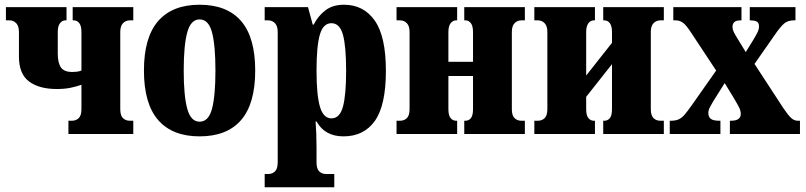

<svg xmlns="http://www.w3.org/2000/svg" viewBox="-20 -566 3404 811"><path d="M269 0V-56H284Q301 -56 312.5 -67Q324 -78 324 -105V-208Q302 -200 277 -195Q252 -190 220 -190Q145 -190 102.5 -222Q60 -254 60 -327V-431Q60 -456 48.5 -468Q37 -480 20 -480H5V-536H261V-480H256Q243 -480 233.5 -468Q224 -456 224 -431V-340Q224 -300 237.5 -281Q251 -262 285 -262Q293 -262 303.5 -263Q314 -264 324 -268V-431Q324 -456 315 -468Q306 -480 292 -480H287V-536H543V-480H528Q511 -480 499.5 -468Q488 -456 488 -431V-105Q488 -78 499.5 -67Q511 -56 528 -56H543V0Z M823 10Q708 10 648 -59Q588 -128 588 -268Q588 -408 648 -477Q708 -546 823 -546Q939 -546 998.5 -477Q1058 -408 1058 -268Q1058 -128 998.5 -59Q939 10 823 10ZM823 -52Q861 -52 875.5 -106.5Q890 -161 890 -268Q890 -375 875.5 -429.5Q861 -484 823 -484Q786 -484 771 -429.5Q756 -375 756 -268Q756 -161 771 -106.5Q786 -52 823 -52Z M1098 225V169H1113Q1130 169 1141.5 158Q1153 147 1153 120V-431Q1153 -456 1141.5 -468Q1130 -480 1113 -480H1098V-536H1281L1301 -462H1305Q1323 -498 1354 -522Q1385 -546 1433 -546Q1516 -546 1563 -479Q1610 -412 1610 -267Q1610 -121 1563.5 -55.5Q1517 10 1431 10Q1352 10 1317 -53H1313Q1315 -27 1316 -0.5Q1317 26 1317 58V120Q1317 147 1328.5 158Q1340 169 1357 169H1392V225ZM1380 -66Q1415 -66 1428.5 -115Q1442 -164 1442 -267Q1442 -371 1428.5 -419.5Q1415 -468 1380 -468Q1345 -468 1331 -419.5Q1317 -371 1317 -267Q1317 -164 1331.5 -115Q1346 -66 1380 -66Z M1655 0V-56H1670Q1687 -56 1698.5 -67Q1710 -78 1710 -105V-431Q1710 -456 1698.5 -468Q1687 -480 1670 -480H1655V-536H1911V-480H1906Q1893 -480 1883.5 -468Q1874 -456 1874 -431V-305H1978V-431Q1978 -456 1969 -468Q1960 -480 1946 -480H1941V-536H2197V-480H2182Q2165 -480 2153.5 -468Q2142 -456 2142 -431V-105Q2142 -78 2153.5 -67Q2165 -56 2182 -56H2197V0H1941V-56H1946Q1960 -56 1969 -67Q1978 -78 1978 -105V-245H1874V-105Q1874 -78 1883.5 -67Q1893 -56 1906 -56H1911V0Z M2237 0V-56H2252Q2269 -56 2280.5 -67Q2292 -78 2292 -105V-431Q2292 -456 2280.5 -468Q2269 -480 2252 -480H2237V-536H2493V-480H2488Q2475 -480 2465.5 -468Q2456 -456 2456 -431V-247L2565 -385V-431Q2565 -456 2556 -468Q2547 -480 2533 -480H2528V-536H2784V-480H2769Q2752 -480 2740.5 -468Q2729 -456 2729 -431V-105Q2729 -78 2740.5 -67Q2752 -56 2769 -56H2784V0H2528V-56H2533Q2547 -56 2556 -67Q2565 -78 2565 -105V-295L2456 -157V-105Q2456 -78 2465.5 -67Q2475 -56 2488 -56H2493V0Z M2809 0V-56H2814Q2834 -56 2847 -62Q2860 -68 2872 -82Q2884 -96 2901 -120L3005 -268L2900 -427Q2880 -458 2866 -469Q2852 -480 2834 -480H2824V-536H3112V-480H3109Q3088 -480 3081 -472Q3074 -464 3074 -453Q3074 -442 3079 -431.5Q3084 -421 3094 -405L3130 -346L3161 -396Q3173 -416 3179.5 -429Q3186 -442 3186 -455Q3186 -471 3175.5 -475.5Q3165 -480 3151 -480H3147V-536H3340V-480H3332Q3308 -480 3292 -466.5Q3276 -453 3250 -415L3167 -296L3289 -109Q3310 -78 3322.5 -67Q3335 -56 3350 -56H3359V0H3063V-56H3068Q3109 -56 3109 -85Q3109 -98 3101.5 -113Q3094 -128 3076 -158L3041 -215L2992 -137Q2984 -124 2978 -112Q2972 -100 2972 -88Q2972 -72 2982.5 -64Q2993 -56 3018 -56H3023V0Z"/></svg>

Font: Noto Serif ExtraCondensed Black
Style: Regular
Weight: 900
Width: 2
Designer: Monotype Design Team
Foundry: Monotype Imaging Inc.
Version: Version 2.015; ttfautohint (v1.8.4.7-5d5b)